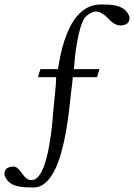

<svg xmlns="http://www.w3.org/2000/svg" viewBox="-93 -702 596 853"><path d="M348.6 -395 338.4 -358.9H230.5Q229.5 -343.3 227.3 -326.7Q225.1 -310.1 223.1 -293.9Q218.8 -254.4 213.4 -207.8Q208 -161.1 199.5 -113.8Q190.9 -66.4 178.7 -22.5Q166.5 21.5 149.2 55.7Q131.8 89.8 108.6 110.4Q85.4 130.9 54.7 130.9Q39.1 130.9 21.2 130.1Q3.4 129.4 -13.2 125.7Q-29.8 122.1 -43.7 113.8Q-57.6 105.5 -66.4 89.8Q-68.8 85.9 -71 81.3Q-73.2 76.7 -73.2 71.8Q-73.2 53.2 -61.8 45.7Q-50.3 38.1 -33.7 38.1Q-25.4 38.1 -18.8 42.5Q-12.2 46.9 -6.6 53.7Q-1 60.5 4.4 68.1Q9.8 75.7 15.9 82.5Q22 89.4 29.5 93.8Q37.1 98.1 47.4 98.1Q64.9 98.1 78.6 80.8Q92.3 63.5 102.5 35.9Q112.8 8.3 119.9 -25.9Q127 -60.1 131.8 -94Q136.7 -127.9 139.4 -158Q142.1 -188 143.6 -207Q145.5 -230 147.7 -249.8Q149.9 -269.5 151.6 -287.8Q153.3 -306.2 154.8 -323.5Q156.2 -340.8 156.7 -358.9H75.7L86.4 -395H164.6Q168.9 -423.8 175.8 -456.5Q182.6 -489.3 193.1 -521.2Q203.6 -553.2 218 -582.3Q232.4 -611.3 252.2 -633.5Q272 -655.8 297.1 -668.9Q322.3 -682.1 354.5 -682.1Q370.1 -682.1 387.9 -681.4Q405.8 -680.7 422.4 -677Q439 -673.3 452.9 -664.8Q466.8 -656.2 475.6 -641.1Q478 -637.2 480.2 -632.3Q482.4 -627.4 482.4 -623Q482.4 -604.5 470.7 -596.7Q459 -588.9 442.4 -588.9Q430.7 -588.9 421.1 -593.5Q411.6 -598.1 403.3 -605Q395 -611.8 387.5 -619.9Q379.9 -627.9 371.3 -634.8Q362.8 -641.6 353.3 -646.2Q343.8 -650.9 331.5 -650.9Q325.2 -650.9 317.4 -647.7Q309.6 -644.5 302.2 -639.6Q294.9 -634.8 289.1 -628.9Q283.2 -623 280.3 -618.2Q269 -597.7 261.2 -567.6Q253.4 -537.6 248 -506.1Q242.7 -474.6 239.7 -445.1Q236.8 -415.5 235.4 -395Z"/></svg>

Font: Kurinto Book Core
Style: Regular
Weight: 400
Designer: Kurinto was developed by Clint Goss from a range of fonts that are compatible with the SIL Open Font License Version 1.1
Foundry: Clinton F. Goss
Version: Version 2.196; July 25, 2020